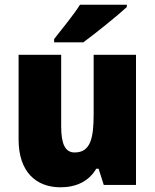

<svg xmlns="http://www.w3.org/2000/svg" viewBox="-20 -786 658 816"><path d="M519 -756V-766H320C292 -721 243 -663 210 -620V-606H334C387 -645 479 -719 519 -756ZM558 -553H378V-300C378 -197 364 -138 297 -138C256 -138 240 -176 240 -249V-553H59V-193C59 -56 133 10 237 10C302 10 357 -14 389 -69H399L421 0H558Z"/></svg>

Font: Noto Sans Kannada SemiCondensed Black
Style: Regular
Weight: 900
Width: 4
Designer: Jelle Bosma - Monotype Design Team
Foundry: Monotype Imaging Inc.
Version: Version 2.005